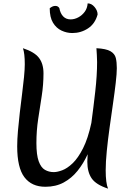

<svg xmlns="http://www.w3.org/2000/svg" viewBox="-20 -1088 795 1139"><path d="M238 -653Q238 -586 227.5 -518.5Q217 -451 206.5 -382Q196 -313 196 -239Q196 -169 209.5 -131.5Q223 -94 246.5 -80.5Q270 -67 299 -67Q320 -67 349.5 -78Q379 -89 411 -119.5Q443 -150 472.5 -208Q502 -266 522 -359Q534 -448 545 -544.5Q556 -641 556 -720Q556 -741 554.5 -762Q553 -783 552 -802Q610 -799 635.5 -784Q661 -769 667 -744Q673 -719 673 -684Q673 -652 666.5 -596Q660 -540 650 -471Q640 -402 630 -330Q620 -258 613.5 -192.5Q607 -127 607 -78Q607 -2 621 31Q550 8 524 -29.5Q498 -67 498 -129Q498 -146 500 -173Q475 -118 440 -74.5Q405 -31 358 -5.5Q311 20 249 20Q168 20 125 -36.5Q82 -93 82 -220Q82 -260 86.5 -312Q91 -364 97.5 -420Q104 -476 111 -530.5Q118 -585 122.5 -631Q127 -677 127 -707Q127 -772 116 -802Q184 -780 211 -745Q238 -710 238 -653ZM275 -1039Q282 -1045 290.5 -1049Q299 -1053 308 -1053Q324 -1053 332 -1040Q338 -1008 355 -990.5Q372 -973 399 -973Q422 -973 444.5 -985Q467 -997 482.5 -1018Q498 -1039 500 -1068Q523 -1068 541 -1046.5Q559 -1025 559 -1002Q544 -947 502 -919.5Q460 -892 409 -892Q376 -892 345 -906.5Q314 -921 294.5 -953Q275 -985 275 -1039Z"/></svg>

Font: Merienda Medium
Style: Regular
Weight: 500
Designer: Eduardo Rodriguez Tunni
Foundry: Eduardo Rodriguez Tunni
Version: Version 2.001; ttfautohint (v1.8.4.7-5d5b)